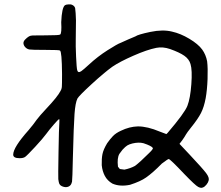

<svg xmlns="http://www.w3.org/2000/svg" viewBox="-20 -752 1040 902"><path d="M285.2 -727.5Q289.1 -730.5 301.3 -731.4Q313.5 -732.4 320.3 -728.5Q330.1 -723.6 333 -713.9Q335.9 -694.3 336.9 -656.2Q336.9 -601.6 335.9 -568.4Q335 -540 337.4 -486.3Q339.8 -432.6 342.8 -421.9Q346.7 -407.2 362.3 -418Q372.1 -424.8 397.5 -448.2Q438.5 -486.3 485.4 -516.1Q532.2 -545.9 546.9 -550.8Q583 -567.4 616.2 -581.1Q627.9 -589.8 686.5 -602.1Q745.1 -614.3 788.1 -603.5Q828.1 -594.7 869.6 -569.8Q911.1 -544.9 929.7 -519.5Q947.3 -495.1 953.1 -463.9Q957 -431.6 955.1 -380.4Q953.1 -329.1 946.3 -291Q938.5 -249 924.3 -221.2Q910.2 -193.4 877 -152.3Q858.4 -128.9 853.5 -120.1Q849.6 -112.3 835.9 -92.8L823.2 -76.2L870.1 -26.4Q931.6 39.1 948.2 61Q964.8 83 960 96.7Q958 105.5 949.7 115.7Q941.4 126 932.6 128.9Q923.8 132.8 911.1 126Q897.5 119.1 845.7 65.4Q779.3 -4.9 772.5 -4.9Q768.6 -4.9 740.2 16.6Q698.2 59.6 666 82Q639.6 100.6 590.8 116.2Q543 126 507.8 110.4Q484.4 96.7 472.7 74.7Q460.9 52.7 458 24.4Q457 -6.8 461.4 -28.3Q465.8 -49.8 483.4 -79.1Q497.1 -98.6 510.7 -112.8Q524.4 -127 547.9 -137.7Q587.9 -157.2 627.9 -158.2Q672.9 -158.2 730.5 -133.8L761.7 -122.1L767.6 -127.9Q847.7 -221.7 860.4 -254.9Q874 -290 878.9 -356.4Q883.8 -422.9 875 -451.2Q868.2 -474.6 845.7 -490.2Q823.2 -505.9 779.3 -521.5Q745.1 -533.2 714.8 -527.3Q670.9 -518.6 606.4 -490.2Q542 -461.9 507.8 -438.5Q469.7 -411.1 410.6 -356.9Q351.6 -302.7 343.8 -289.1Q334 -269.5 330.1 -216.8Q326.2 -164.1 322.3 -8.8Q320.3 88.9 318.4 101.6Q313.5 125 292 127Q281.2 127.9 269.5 122.1Q261.7 118.2 258.8 111.8Q255.9 105.5 253.9 89.8Q252.9 79.1 254.9 -37.1Q256.8 -153.3 258.8 -175.8Q259.8 -192.4 257.8 -192.4Q253.9 -191.4 231.9 -166Q210 -140.6 197.3 -123Q181.6 -101.6 145 -62Q108.4 -22.5 97.7 -14.6Q88.9 -8.8 72.3 -8.8Q42 -8.8 42 -25.4Q42 -59.6 114.3 -140.6Q140.6 -171.9 152.3 -189.5Q167 -209 196.3 -240.2Q251 -297.9 264.6 -325.2Q269.5 -333 270.5 -342.8Q271.5 -352.5 271.5 -404.3Q270.5 -510.7 261.7 -514.6Q258.8 -517.6 194.3 -517.6Q128.9 -517.6 118.2 -519.5Q107.4 -521.5 99.6 -529.3Q91.8 -537.1 90.3 -546.9Q88.9 -556.6 97.7 -565.9Q106.4 -575.2 116.2 -581.1Q123 -585 133.8 -585.4Q144.5 -585.9 193.4 -585.9Q259.8 -585.9 262.7 -589.8Q270.5 -595.7 267.6 -647.5Q270.5 -716.8 285.2 -727.5ZM654.3 -79.1Q631.8 -85 602.5 -78.1Q586.9 -74.2 578.1 -68.8Q569.3 -63.5 555.7 -48.8Q549.8 -42 541 -29.3Q529.3 -9.8 534.2 31.2L543 42L564.5 44.9Q592.8 39.1 614.3 27.3Q637.7 9.8 680.7 -33.2Q700.2 -51.8 698.2 -56.6Q692.4 -66.4 654.3 -79.1Z"/></svg>

Font: JasonHandwriting4
Style: Regular
Weight: 400
Version: Version 1.01.21